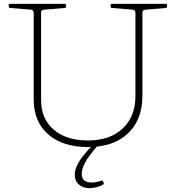

<svg xmlns="http://www.w3.org/2000/svg" viewBox="-20 -753 909 991"><path d="M715 -259Q715 -135 640.5 -64.5Q566 6 434 6Q304 6 229 -59.5Q154 -125 154 -239V-733H192V-236Q192 -140 257 -84Q322 -28 434 -28Q547 -28 613 -89.5Q679 -151 679 -257V-733H715ZM25 -727Q25 -733 31 -733H315Q321 -733 321 -727V-719Q321 -713 315 -712L209 -703Q202 -703 197 -699.5Q192 -696 192 -689V-511H154V-685Q154 -693 151 -697.5Q148 -702 141 -703L31 -712Q25 -713 25 -719ZM551 -727Q551 -733 557 -733H836Q842 -733 842 -727V-719Q842 -713 836 -712L732 -703Q725 -703 720 -699.5Q715 -696 715 -689V-511H679V-685Q679 -693 676 -697.5Q673 -702 666 -703L557 -712Q551 -713 551 -719ZM442 218Q408 218 387 199.5Q366 181 366 150Q366 127 377 102.5Q388 78 410.5 49.5Q433 21 469 -14L483 0Q440 49 421 83Q402 117 402 145Q402 189 453 189Q467 189 478.5 186.5Q490 184 504 179Q510 177 512 183L515 191Q518 197 512 200Q498 208 479.5 213Q461 218 442 218Z"/></svg>

Font: Hahmlet Thin
Style: Regular
Weight: 250
Version: Version 1.002